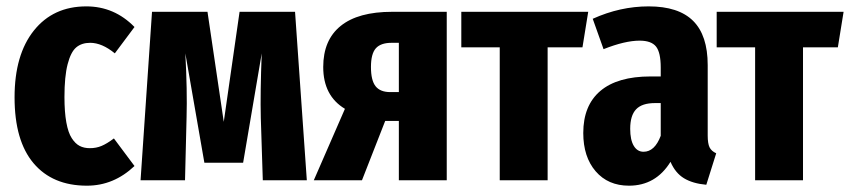

<svg xmlns="http://www.w3.org/2000/svg" viewBox="-20 -568 2678 605"><path d="M252 -547.9Q340.3 -547.9 403.8 -482.9L341.8 -399.9Q301.3 -433.1 264.2 -433.1Q237.3 -433.1 220.2 -418.7Q203.1 -404.3 193.1 -365.7Q183.1 -327.1 183.1 -262.2Q183.1 -214.8 189 -182.4Q194.8 -149.9 206.1 -132.6Q217.3 -115.2 231 -108.2Q244.6 -101.1 263.2 -101.1Q283.2 -101.1 300 -108.2Q316.9 -115.2 338.9 -131.8L403.8 -44.9Q338.4 17.1 253.9 17.1Q145.5 17.1 85.7 -53.7Q25.9 -124.5 25.9 -261.2Q25.9 -395.5 86.7 -471.7Q147.5 -547.9 252 -547.9Z M909.7 -530.8 946.8 0H808.1L801.8 -196.8Q799.8 -275.4 804.7 -399.9L746.1 -55.2H624L564 -399.9Q570.3 -282.7 567.9 -198.2L563 0H422.9L459 -530.8H633.8L685.1 -184.1L734.9 -530.8Z M1215.8 -530.8H1387.7V0H1236.8V-187H1193.8L1120.6 0H968.8L1066.9 -225.1Q998.5 -266.1 998.5 -356.9Q998.5 -441.9 1053.5 -486.3Q1108.4 -530.8 1215.8 -530.8ZM1210 -277.8H1236.8V-433.1H1213.9Q1179.7 -433.1 1164.3 -415.8Q1148.9 -398.4 1148.9 -356.9Q1148.9 -314.5 1163.6 -296.1Q1178.2 -277.8 1210 -277.8Z M1833.5 -530.8 1815.4 -418.9H1705.6V0H1554.7V-418.9H1433.6V-530.8Z M2210 -141.1Q2210 -115.7 2215.8 -103.8Q2221.7 -91.8 2236.8 -85L2205.6 14.2Q2162.6 10.3 2135.3 -6.3Q2107.9 -22.9 2092.8 -58.1Q2046.4 17.1 1961.9 17.1Q1896 17.1 1856.9 -28.3Q1817.9 -73.7 1817.9 -148.9Q1817.9 -235.8 1871.8 -281.5Q1925.8 -327.1 2029.8 -327.1H2062V-355Q2062 -402.8 2047.1 -421.4Q2032.2 -439.9 1995.6 -439.9Q1949.2 -439.9 1881.8 -413.1L1847.7 -508.8Q1934.1 -547.9 2023.9 -547.9Q2118.2 -547.9 2164.1 -502.2Q2210 -456.5 2210 -362.8ZM2007.8 -89.8Q2043 -89.8 2062 -140.1V-243.2H2043.9Q2002.9 -243.2 1984.4 -223.6Q1965.8 -204.1 1965.8 -162.1Q1965.8 -127 1977.1 -108.4Q1988.3 -89.8 2007.8 -89.8Z M2638.2 -530.8 2620.1 -418.9H2510.3V0H2359.4V-418.9H2238.3V-530.8Z"/></svg>

Font: Fira Sans Compressed
Style: Bold
Weight: 700
Width: 1
Designer: Carrois Corporate & Edenspiekermann AG
Foundry: Carrois Corporate GbR & Edenspiekermann AG
Version: Version 4.203;PS 004.203;hotconv 1.0.88;makeotf.lib2.5.64775